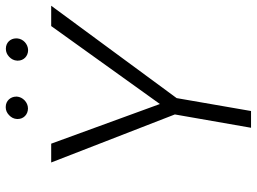

<svg xmlns="http://www.w3.org/2000/svg" viewBox="-135 -778 913 683"><g transform="rotate(-90 321.5 -436.5)"><path d="M239.7 -832.5C239.7 -831.5 239.7 -830.6 239.7 -829.6C239.7 -809.6 255.4 -793.5 277.3 -793.5C299.3 -793.5 317.9 -812.5 319.3 -832.5C319.3 -833.5 319.3 -834.5 319.3 -835.4C319.3 -855.5 304.2 -872.6 282.7 -872.6C282.2 -872.6 281.7 -872.6 281.2 -872.6C271 -872.6 261.7 -868.7 253.4 -860.8C245.1 -853 240.2 -843.8 239.7 -832.5ZM447.3 -832C447.3 -831.1 447.3 -830.1 447.3 -829.1C447.3 -809.1 462.9 -793 484.9 -793C506.3 -793.5 524.9 -810.5 526.4 -832C526.4 -833.5 526.4 -834.5 526.4 -835.9C526.4 -855.5 511.7 -872.1 490.2 -872.1C489.7 -872.1 489.3 -872.1 488.8 -872.1C478.5 -872.1 469.2 -868.2 460.9 -860.4C452.6 -852.5 447.8 -843.3 447.3 -832ZM151.9 -710.9H85L255.9 -271L208.5 0H268.1L314 -264.6L642.6 -710.9H570.3L293 -324.2Z"/></g></svg>

Font: Roboto Light
Style: Italic
Weight: 300
Italic angle: -12°
Designer: Google
Version: Version 2.137; 2017